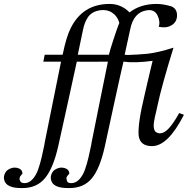

<svg xmlns="http://www.w3.org/2000/svg" viewBox="-236 -726 954 975"><path d="M698 -143Q617 16 536 16Q474 16 468 -39Q463 -98 499 -247Q505 -274 515 -316.5Q525 -359 531 -384Q537 -409 539 -417Q449 -405 391 -413Q381 -372 342 -193Q303 -14 296 19Q271 131 230 180Q189 229 117 229Q31 231 23 186Q19 170 28.5 151.5Q38 133 66 126Q84 123 100 130.5Q116 138 116 156Q114 158 110.5 162Q107 166 105.5 168Q104 170 102.5 173.5Q101 177 101.5 181.5Q102 186 104 192Q106 204 126 204Q149 204 167 184.5Q185 165 195.5 135Q206 105 213.5 73Q221 41 227 11Q228 2 229 -2Q242 -65 271.5 -213.5Q301 -362 312 -413Q307 -413 242 -412.5Q177 -412 154 -413Q147 -382 109.5 -209Q72 -36 60 15Q35 127 -7 178Q-49 229 -121 229Q-206 231 -215 186Q-219 170 -209.5 151.5Q-200 133 -172 126Q-153 123 -137.5 130.5Q-122 138 -122 156Q-124 158 -128.5 163.5Q-133 169 -134 170.5Q-135 172 -136.5 179Q-138 186 -134 192Q-130 204 -111 204Q-89 204 -71 184.5Q-53 165 -42.5 135Q-32 105 -24.5 73Q-17 41 -11 11Q-10 2 -9 -2Q7 -80 36 -225Q65 -370 74 -413H-16L-9 -448H82Q101 -540 123 -583Q184 -706 321 -706Q379 -706 422 -663Q477 -706 559 -706Q595 -706 636 -693Q664 -680 663 -646Q662 -612 632 -596Q607 -582 570 -590Q579 -616 564 -647.5Q549 -679 512 -674Q442 -665 425 -576L397 -448Q401 -447 417 -447Q433 -447 461.5 -449Q490 -451 513 -453Q567 -459 645 -484Q585 -290 564 -191Q562 -180 557.5 -161Q553 -142 550.5 -131.5Q548 -121 546 -106.5Q544 -92 544.5 -84Q545 -76 547.5 -67.5Q550 -59 557 -54.5Q564 -50 574 -49Q598 -48 622.5 -75.5Q647 -103 674 -152ZM370 -610Q361 -643 334.5 -661Q308 -679 273 -674Q251 -671 235 -661.5Q219 -652 209.5 -637Q200 -622 195 -608.5Q190 -595 186 -577L159 -448Q183 -448 210 -448Q237 -448 269 -448Q301 -448 317 -448Q322 -470 341 -528Q360 -586 370 -610Z"/></svg>

Font: GFS Artemisia
Style: Italic
Weight: 400
Italic angle: -12°
Designer: Takis Katsoulidis and George D. Matthiopoulos
Foundry: George Matthiopoulos and Takis Katsoulidis
Version: Version 1.0